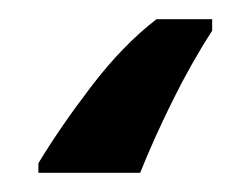

<svg xmlns="http://www.w3.org/2000/svg" viewBox="-20 40 261 200"><path d="M20 220V210Q43 172 75.5 129.5Q108 87 143 60H201V72Q179 106 159.5 145.5Q140 185 126 220Z"/></svg>

Font: Noto Sans Coptic
Style: Regular
Weight: 400
Designer: Monotype Design Team, Denis Moyogo Jacquerye
Foundry: Monotype Imaging Inc.
Version: Version 2.002; ttfautohint (v1.8.4.7-5d5b)